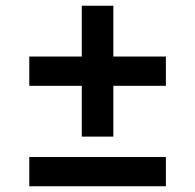

<svg xmlns="http://www.w3.org/2000/svg" viewBox="-20 -649 680 669"><path d="M265 -173V-350H82V-452H265V-629H375V-452H558V-350H375V-173ZM82 -102H558V0H82Z"/></svg>

Font: Writer SemiBold
Style: Regular
Weight: 600
Monospace: yes
Designer: Mike Abbink, Paul van der Laan, Pieter van Rosmalen
Foundry: Bold Monday
Version: Version 2.001 2020